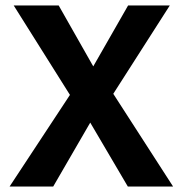

<svg xmlns="http://www.w3.org/2000/svg" viewBox="-20 -680 666 700"><path d="M611 0H446L309 -233L174 0H15L235 -334L30 -660H194L320 -438L447 -660H599L393 -338Z"/></svg>

Font: Kantumruy Pro SemiBold
Style: Regular
Weight: 600
Version: Version 1.002